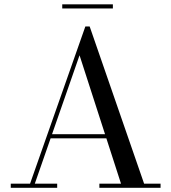

<svg xmlns="http://www.w3.org/2000/svg" viewBox="-20 -890 812 910"><path d="M216 -234.5V-254H540V-234.5ZM405 -764.5 663 -19.5H741V0H451V-19.5H553.5L357 -628L145 -19.5H251V0H31V-19.5H122.5L384.5 -764.5ZM275 -850V-869.5H515V-850Z"/></svg>

Font: Bodoni Moda 11pt
Style: Regular
Weight: 400
Version: Version 2.004